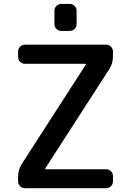

<svg xmlns="http://www.w3.org/2000/svg" viewBox="-20 -982 664 980"><path d="M293 -824.2Q278.3 -824.2 268.1 -834.5Q257.8 -844.7 257.8 -859.4V-927.7Q257.8 -941.4 268.1 -951.7Q278.3 -961.9 293 -961.9H335.9Q350.6 -961.9 360.8 -951.7Q371.1 -941.4 371.1 -927.7V-859.4Q371.1 -844.7 360.8 -834.5Q350.6 -824.2 335.9 -824.2ZM72.3 -718.8Q72.3 -733.4 82.5 -743.7Q92.8 -753.9 107.4 -753.9H521.5Q536.1 -753.9 546.4 -743.7Q556.6 -733.4 556.6 -718.8V-693.4Q556.6 -659.2 538.1 -629.9L210.9 -122.1Q209 -118.2 212.9 -118.2H521.5Q536.1 -118.2 546.4 -107.9Q556.6 -97.7 556.6 -84V-56.6Q556.6 -42 546.4 -31.7Q536.1 -21.5 521.5 -21.5H107.4Q92.8 -21.5 82.5 -31.7Q72.3 -42 72.3 -56.6V-80.1Q72.3 -115.2 90.8 -144.5L418 -652.3Q419.9 -656.2 416 -656.2H107.4Q92.8 -656.2 82.5 -666.5Q72.3 -676.8 72.3 -691.4Z"/></svg>

Font: Gen Jyuu GothicL Medium
Style: Regular
Weight: 500
Designer: [Source Han Sans]
Ryoko NISHIZUKA  (kana & ideographs); Paul D. Hunt (Latin, Greek & Cyrillic); Wenlong ZHANG  (bopomofo
Version: Version 1.002.20150607